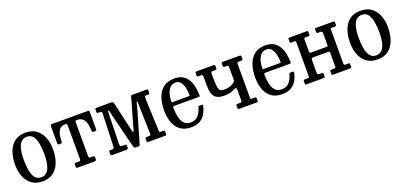

<svg xmlns="http://www.w3.org/2000/svg" viewBox="10 -1263 4210 2005"><g transform="rotate(-20 2114.5 -260.0)"><path d="M39.5 -250Q39.5 -330 62 -393.2Q84.5 -456.5 131.8 -493.2Q179 -530 253.5 -530Q327.5 -530 374.8 -494.2Q422 -458.5 444.8 -399.2Q467.5 -340 467.5 -270Q467.5 -190 444.8 -126.8Q422 -63.5 374.8 -26.8Q327.5 10 253.5 10Q179 10 131.8 -25.8Q84.5 -61.5 62 -120.8Q39.5 -180 39.5 -250ZM142 -270Q142 -208 150.8 -154.5Q159.5 -101 183.5 -68Q207.5 -35 253.5 -35Q287.5 -35 309.5 -53.8Q331.5 -72.5 343.5 -103.5Q355.5 -134.5 360.2 -172.8Q365 -211 365 -250Q365 -312 356 -365.5Q347 -419 323 -452Q299 -485 253.5 -485Q219 -485 197 -466.2Q175 -447.5 163 -416.5Q151 -385.5 146.5 -347.2Q142 -309 142 -270Z M626.5 -20.5V-37.5Q626.5 -49.5 631.5 -52.2Q636.5 -55 647.5 -55H672Q688 -55 692.2 -59.5Q696.5 -64 696.5 -82.5V-447.5Q696.5 -462 693 -466Q689.5 -470 679.5 -470H669Q627 -470 604.2 -434.2Q581.5 -398.5 579 -315.5Q578.5 -304 575.8 -299.5Q573 -295 560 -295H546Q533.5 -295 531.2 -302.2Q529 -309.5 529 -320.5V-493.5Q529 -511 532.5 -515.5Q536 -520 553 -520H940.5Q955 -520 958.2 -515.8Q961.5 -511.5 961.5 -496.5V-310.5Q961.5 -299.5 957.8 -297.2Q954 -295 942.5 -295H930.5Q916.5 -295 914 -300.8Q911.5 -306.5 911 -318.5Q908.5 -400 882 -435Q855.5 -470 814 -470H802Q792.5 -470 789.5 -466Q786.5 -462 786.5 -448.5V-83.5Q786.5 -64.5 790.2 -59.8Q794 -55 808.5 -55H830.5Q845.5 -55 848.5 -50.5Q851.5 -46 851.5 -30.5V-21Q851.5 -6 843.8 -3Q836 0 822.5 0H649.5Q635 0 630.8 -3.2Q626.5 -6.5 626.5 -20.5Z M1067 -465H1042.5Q1032 -465 1028.8 -467.8Q1025.5 -470.5 1025.5 -480V-503Q1025.5 -515 1030.5 -517.5Q1035.5 -520 1046.5 -520H1202.5Q1219 -520 1224 -514.5Q1229 -509 1232 -497L1303.5 -184Q1307 -169 1309.5 -159.8Q1312 -150.5 1316 -150.5Q1320.5 -150.5 1327 -174L1421 -503Q1423.5 -513.5 1426 -516.8Q1428.5 -520 1442.5 -520H1595Q1605.5 -520 1609.2 -516.8Q1613 -513.5 1613 -502V-490Q1613 -474 1609.8 -469.5Q1606.5 -465 1594.5 -465H1573.5Q1555 -465 1556 -438L1570 -76Q1570 -63.5 1573 -59.2Q1576 -55 1586 -55H1611.5Q1625.5 -55 1628 -52.8Q1630.5 -50.5 1630.5 -36V-21Q1630.5 -8.5 1627.5 -4.2Q1624.5 0 1612.5 0H1437Q1425 0 1419 -3.2Q1413 -6.5 1413 -19V-31Q1413 -45.5 1415.5 -50.2Q1418 -55 1433 -55H1458.5Q1469.5 -55 1472.5 -59.5Q1475.5 -64 1475.5 -76L1468 -354.5Q1467.5 -367.5 1467.5 -387.2Q1467.5 -407 1467.2 -422.5Q1467 -438 1465 -438Q1456.5 -438 1451.2 -414.2Q1446 -390.5 1440 -368.5L1335 -8Q1332.5 1 1328.2 5.5Q1324 10 1311 10H1293Q1275 10 1269.5 3Q1264 -4 1261 -17L1169.5 -384Q1166.5 -394.5 1164 -410Q1161.5 -425.5 1157.5 -437.8Q1153.5 -450 1147.5 -450Q1144.5 -450 1143.2 -441.2Q1142 -432.5 1141 -409L1133.5 -87.5Q1132.5 -67 1137.8 -61Q1143 -55 1159 -55H1182.5Q1196.5 -55 1201 -51.5Q1205.5 -48 1205.5 -33V-20Q1205.5 -7 1199.2 -3.5Q1193 0 1179.5 0H1032.5Q1018.5 0 1014.5 -3.2Q1010.5 -6.5 1010.5 -20V-34Q1010.5 -48 1013.8 -51.5Q1017 -55 1027.5 -55H1048Q1060 -55 1064.2 -60.5Q1068.5 -66 1069 -77L1082.5 -445Q1082.5 -455 1079.8 -460Q1077 -465 1067 -465Z M1695.5 -250Q1695.5 -330 1717.2 -393.2Q1739 -456.5 1786.2 -493.2Q1833.5 -530 1909 -530Q1965.5 -530 2002.2 -507.2Q2039 -484.5 2059.8 -447.2Q2080.5 -410 2089 -365Q2097.5 -320 2097.5 -275.5Q2097.5 -265.5 2093.8 -263.2Q2090 -261 2079.5 -261H1813Q1796.5 -261 1796.5 -246.5Q1796.5 -191.5 1806.8 -144Q1817 -96.5 1842.8 -67.8Q1868.5 -39 1915.5 -39Q1971 -39 2001.2 -75.2Q2031.5 -111.5 2043.5 -161Q2044.5 -166.5 2047 -169.8Q2049.5 -173 2057 -173H2086Q2097.5 -173 2096 -162.5Q2087 -115.5 2065.5 -76.2Q2044 -37 2004.8 -13.5Q1965.5 10 1903.5 10Q1828 10 1782.2 -25.8Q1736.5 -61.5 1716 -120.8Q1695.5 -180 1695.5 -250ZM1812.5 -304H1986Q1995.5 -304 1998 -305.5Q2000.5 -307 2000.5 -312Q2000.5 -337 1996.2 -366.8Q1992 -396.5 1981.8 -423.8Q1971.5 -451 1953.5 -468.5Q1935.5 -486 1908 -486Q1868 -486 1843.8 -460Q1819.5 -434 1809 -395Q1798.5 -356 1798.5 -316.5Q1798.5 -309 1801 -306.5Q1803.5 -304 1812.5 -304Z M2488.5 -439Q2488.5 -455 2485.8 -460Q2483 -465 2470 -465H2445.5Q2435 -465 2431.8 -470Q2428.5 -475 2428.5 -484.5V-499Q2428.5 -512.5 2431.8 -516.2Q2435 -520 2448.5 -520H2628.5Q2640.5 -520 2644.5 -517Q2648.5 -514 2648.5 -501V-482Q2648.5 -471.5 2644.2 -468.2Q2640 -465 2629 -465H2606Q2593 -465 2588.2 -461.8Q2583.5 -458.5 2583.5 -442V-72Q2583.5 -61.5 2587 -58.2Q2590.5 -55 2602 -55H2629Q2639 -55 2643.8 -52.5Q2648.5 -50 2648.5 -39V-22Q2648.5 -6.5 2643.2 -3.2Q2638 0 2623.5 0H2443.5Q2430 0 2426.8 -4Q2423.5 -8 2423.5 -22V-37Q2423.5 -47.5 2425.5 -51.2Q2427.5 -55 2438 -55H2467.5Q2482 -55 2485.2 -60.5Q2488.5 -66 2488.5 -80V-191Q2488.5 -204.5 2484.2 -212Q2480 -219.5 2467 -212.5Q2441 -199.5 2411.8 -190.8Q2382.5 -182 2343.5 -182Q2287 -182 2256.5 -200.8Q2226 -219.5 2214.8 -256.2Q2203.5 -293 2203.5 -347V-445.5Q2203.5 -457.5 2199.2 -461.2Q2195 -465 2184 -465H2156Q2143 -465 2140.8 -470Q2138.5 -475 2138.5 -488V-501Q2138.5 -513 2142.8 -516.5Q2147 -520 2158.5 -520H2338.5Q2348.5 -520 2353.5 -517.5Q2358.5 -515 2358.5 -504V-484Q2358.5 -472 2355 -468.5Q2351.5 -465 2340 -465H2313Q2300 -465 2296.8 -461Q2293.5 -457 2293.5 -443.5V-397Q2293.5 -320.5 2302.5 -281.2Q2311.5 -242 2356 -242Q2389.5 -242 2414.8 -248.5Q2440 -255 2465.5 -270.5Q2476.5 -278 2482.5 -284.8Q2488.5 -291.5 2488.5 -311.5Z M2707 -250Q2707 -330 2728.8 -393.2Q2750.5 -456.5 2797.8 -493.2Q2845 -530 2920.5 -530Q2977 -530 3013.8 -507.2Q3050.5 -484.5 3071.2 -447.2Q3092 -410 3100.5 -365Q3109 -320 3109 -275.5Q3109 -265.5 3105.2 -263.2Q3101.5 -261 3091 -261H2824.5Q2808 -261 2808 -246.5Q2808 -191.5 2818.2 -144Q2828.5 -96.5 2854.2 -67.8Q2880 -39 2927 -39Q2982.5 -39 3012.8 -75.2Q3043 -111.5 3055 -161Q3056 -166.5 3058.5 -169.8Q3061 -173 3068.5 -173H3097.5Q3109 -173 3107.5 -162.5Q3098.5 -115.5 3077 -76.2Q3055.5 -37 3016.2 -13.5Q2977 10 2915 10Q2839.5 10 2793.8 -25.8Q2748 -61.5 2727.5 -120.8Q2707 -180 2707 -250ZM2824 -304H2997.5Q3007 -304 3009.5 -305.5Q3012 -307 3012 -312Q3012 -337 3007.8 -366.8Q3003.5 -396.5 2993.2 -423.8Q2983 -451 2965 -468.5Q2947 -486 2919.5 -486Q2879.5 -486 2855.2 -460Q2831 -434 2820.5 -395Q2810 -356 2810 -316.5Q2810 -309 2812.5 -306.5Q2815 -304 2824 -304Z M3622 -77.5Q3622 -64.5 3624.2 -59.8Q3626.5 -55 3640 -55H3674Q3682 -55 3684.5 -51.8Q3687 -48.5 3687 -40V-11Q3687 -3 3683.2 -1.5Q3679.5 0 3671.5 0H3478Q3470 0 3468.5 -3.8Q3467 -7.5 3467 -15.5V-40.5Q3467 -49 3469.2 -52Q3471.5 -55 3479.5 -55H3512Q3524 -55 3528 -58.2Q3532 -61.5 3532 -74.5V-225.5Q3532 -234.5 3529 -237.8Q3526 -241 3516.5 -241H3351.5Q3336.5 -241 3331.8 -237.5Q3327 -234 3327 -218V-75.5Q3327 -55 3348 -55H3374.5Q3384.5 -55 3388.2 -52Q3392 -49 3392 -38V-15Q3392 -6 3389.2 -3Q3386.5 0 3378 0H3186Q3177 0 3174.5 -3.2Q3172 -6.5 3172 -16V-39Q3172 -49.5 3176 -52.2Q3180 -55 3190 -55H3220Q3229.5 -55 3233.2 -57.2Q3237 -59.5 3237 -69V-442.5Q3237 -455.5 3234.5 -460.2Q3232 -465 3219 -465H3185Q3176.5 -465 3174.2 -468.2Q3172 -471.5 3172 -480V-509Q3172 -517.5 3175.5 -518.8Q3179 -520 3187.5 -520H3381Q3388.5 -520 3390.2 -516.5Q3392 -513 3392 -504.5V-479.5Q3392 -471.5 3389.5 -468.2Q3387 -465 3379.5 -465H3347Q3335 -465 3331 -461.8Q3327 -458.5 3327 -445.5V-317.5Q3327 -305 3330 -300.5Q3333 -296 3347 -296H3517Q3528 -296 3530 -298Q3532 -300 3532 -311V-444.5Q3532 -465 3511 -465H3484.5Q3474 -465 3470.5 -468Q3467 -471 3467 -482V-505Q3467 -514 3469.5 -517Q3472 -520 3481 -520H3673Q3682 -520 3684.5 -516.8Q3687 -513.5 3687 -504V-481Q3687 -470.5 3682.8 -467.8Q3678.5 -465 3669 -465H3639Q3629 -465 3625.5 -462.8Q3622 -460.5 3622 -451Z M3762 -250Q3762 -330 3784.5 -393.2Q3807 -456.5 3854.2 -493.2Q3901.5 -530 3976 -530Q4050 -530 4097.2 -494.2Q4144.5 -458.5 4167.2 -399.2Q4190 -340 4190 -270Q4190 -190 4167.2 -126.8Q4144.5 -63.5 4097.2 -26.8Q4050 10 3976 10Q3901.5 10 3854.2 -25.8Q3807 -61.5 3784.5 -120.8Q3762 -180 3762 -250ZM3864.5 -270Q3864.5 -208 3873.2 -154.5Q3882 -101 3906 -68Q3930 -35 3976 -35Q4010 -35 4032 -53.8Q4054 -72.5 4066 -103.5Q4078 -134.5 4082.8 -172.8Q4087.5 -211 4087.5 -250Q4087.5 -312 4078.5 -365.5Q4069.5 -419 4045.5 -452Q4021.5 -485 3976 -485Q3941.5 -485 3919.5 -466.2Q3897.5 -447.5 3885.5 -416.5Q3873.5 -385.5 3869 -347.2Q3864.5 -309 3864.5 -270Z"/></g></svg>

Font: Besley* Narrow
Style: Regular
Weight: 400
Width: 4
Designer: Owen Earl
Foundry: indestructible type*
Version: Version 3.000; ttfautohint (v1.8.3)